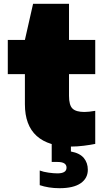

<svg xmlns="http://www.w3.org/2000/svg" viewBox="-20 -760 552 1010"><path d="M355 11Q235 11 173 -44.8Q111 -100.5 111 -212V-370H21V-550H111L154 -740H343V-550H481V-370H343V-256Q343 -206.5 361.5 -188.8Q380 -171 424 -171Q446.5 -171 481 -177V-3Q456.5 2 421.5 6.5Q386.5 11 355 11ZM293 230Q264 230 237.5 225.8Q211 221.5 189 214V137Q208.5 144.5 235.5 148.2Q262.5 152 282 152Q330 152 330 122Q330 92 283 92H252V-10H353V37Q399.5 45.5 420.8 71Q442 96.5 442 133Q442 178 404.2 204Q366.5 230 293 230Z"/></svg>

Font: Encode Sans Expanded Black
Style: Regular
Weight: 900
Width: 7
Designer: Multiple Designers
Foundry: Impallari Type
Version: Version 3.000; ttfautohint (v1.8.3) -l 8 -r 50 -G 200 -x 14 